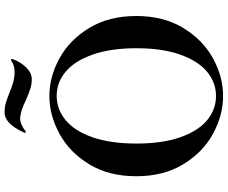

<svg xmlns="http://www.w3.org/2000/svg" viewBox="-98 -885 996 840"><g transform="rotate(-90 400.0 -465.0)"><path d="M49 -367Q49 -487 101.5 -573Q154 -659 235 -703Q316 -747 400 -747Q484 -747 564.5 -703Q645 -659 697.5 -573Q750 -487 750 -367Q750 -247 697.5 -161Q645 -75 564.5 -31Q484 13 400 13Q316 13 235 -31Q154 -75 101.5 -161Q49 -247 49 -367ZM609 -366Q609 -479 581 -558Q553 -637 506 -676Q459 -715 401 -715Q342 -715 294.5 -676Q247 -637 219.5 -558.5Q192 -480 192 -366Q192 -253 219.5 -174.5Q247 -96 294 -57Q341 -18 400 -18Q459 -18 506 -57Q553 -96 581 -174.5Q609 -253 609 -366ZM379 -851Q340 -870 317 -873L304 -875Q276 -875 247 -852Q245 -850 243 -850Q239 -850 239 -854L240 -858Q279 -943 328 -943Q351 -943 370 -937.5Q389 -932 418 -920Q421 -919 440.5 -911.5Q460 -904 480 -901Q494 -899 501 -899Q517 -899 529 -902Q541 -905 553 -913L557 -915Q562 -915 562 -911Q562 -909 559 -901Q546 -869 523 -846.5Q500 -824 473 -824Q451 -824 431 -830.5Q411 -837 379 -851Z"/></g></svg>

Font: Shippori Mincho
Style: Bold
Weight: 700
Designer: FONTDASU
Foundry: FONTDASU / Google Inc. / but / Adobe
Version: Version 3.110; ttfautohint (v1.8.3)